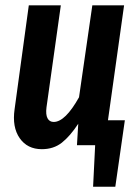

<svg xmlns="http://www.w3.org/2000/svg" viewBox="-20 -549 531 726"><path d="M388.2 -94.2H452.1L416 157.2H332L339.8 0H271L275.9 -81.1Q245.1 -34.2 213.9 -9.5Q182.6 15.1 138.2 15.1Q83.5 15.1 54.4 -26.6Q25.4 -68.4 35.2 -136.2L88.9 -528.8H210L155.8 -143.1Q152.3 -115.7 159.7 -101.8Q167 -87.9 183.1 -87.9Q226.6 -87.9 278.8 -181.2L329.1 -528.8H449.2Z"/></svg>

Font: Fira Sans Compressed Medium
Style: Italic
Weight: 500
Width: 3
Italic angle: -8°
Designer: Carrois Corporate & Edenspiekermann AG
Foundry: Carrois Corporate GbR & Edenspiekermann AG
Version: Version 4.203;PS 004.203;hotconv 1.0.88;makeotf.lib2.5.64775